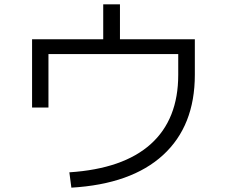

<svg xmlns="http://www.w3.org/2000/svg" viewBox="-20 -823 1040 880"><path d="M127 -643.1H453.1V-803.2H529.8V-643.1H873V-480Q873 -246.1 727.5 -112.5Q582 21 307.1 37.1L297.9 -33.2Q544.9 -49.3 670.9 -162.6Q796.9 -275.9 796.9 -480V-575.2H202.1V-330.1H127Z"/></svg>

Font: WebKoruri
Style: Regular
Weight: 400
Foundry: lindwurm / mohemohe
Version: Version 1.00